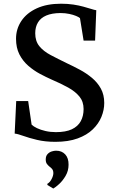

<svg xmlns="http://www.w3.org/2000/svg" viewBox="-20 -772 630 1060"><path d="M286 11Q229 11 184.2 0.2Q139.5 -10.5 108.5 -21.8Q77.5 -33 61 -34.5L69.5 -214H135.5L154.5 -84Q164.5 -74 184.2 -64.5Q204 -55 230.8 -48.8Q257.5 -42.5 288.5 -42.5Q343 -42.5 376.5 -58.2Q410 -74 425.8 -102.8Q441.5 -131.5 441.5 -170Q441.5 -211 418.5 -239Q395.5 -267 355.8 -289Q316 -311 265.5 -332.5Q235 -346 200.8 -364.2Q166.5 -382.5 136.2 -408.8Q106 -435 87.2 -471.5Q68.5 -508 68.5 -558Q68.5 -612.5 98 -656.5Q127.5 -700.5 183 -726Q238.5 -751.5 317 -751.5Q354 -751.5 385 -746.8Q416 -742 440.5 -735.2Q465 -728.5 483 -722.8Q501 -717 511.5 -715.5L505 -548H441.5L421.5 -672Q415.5 -677.5 400 -684Q384.5 -690.5 362.2 -695.2Q340 -700 313 -700Q266.5 -699.5 235.8 -686.5Q205 -673.5 189.8 -648.5Q174.5 -623.5 174.5 -588.5Q174.5 -545 197.2 -517Q220 -489 259.8 -468Q299.5 -447 350 -422.5Q384.5 -406.5 420.5 -387.2Q456.5 -368 487.2 -342.5Q518 -317 536.8 -283Q555.5 -249 555.5 -203.5Q555.5 -165 540 -127Q524.5 -89 492.2 -57.8Q460 -26.5 408.8 -7.8Q357.5 11 286 11ZM358.5 137.5Q358.5 171 342.2 198.8Q326 226.5 306 244.5Q286 262.5 275 268.5H273.5L242 249.5L241 243Q255 235.5 264.8 216.8Q274.5 198 274.5 184Q274.5 169.5 268 161.5Q261.5 153.5 253.5 148Q246 142 239.2 133.2Q232.5 124.5 232.5 108.5Q232.5 89.5 242.5 78.8Q252.5 68 265.8 64Q279 60 288 60H290.5Q321 60 340 80.2Q359 100.5 358.5 137.5Z"/></svg>

Font: Merriweather 28pt Medium
Style: Regular
Weight: 500
Version: Version 2.100